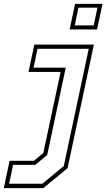

<svg xmlns="http://www.w3.org/2000/svg" viewBox="-128 -770 549 990"><path d="M-108.5 200 -78.5 59H47L95.5 18.5L184.5 -399H19L49 -540H356L220.5 97L95.5 200ZM-81 177.5H90L201 86L329.5 -518.5H65.5L45 -421H211L115.5 29L54 80H-60.5ZM231 -618 259 -750H400.5L372.5 -618ZM257.5 -639H355L374.5 -730.5H276.5Z"/></svg>

Font: Tourney Thin ExtraLight
Style: Italic
Weight: 250
Italic angle: -12°
Version: Version 1.015